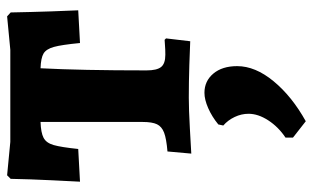

<svg xmlns="http://www.w3.org/2000/svg" viewBox="-190 -361 880 540"><g transform="rotate(-90 250.0 -91.0)"><path d="M94 -60Q130 -63 147 -69.5Q164 -76 170.5 -89.5Q177 -103 177 -130V-417Q147 -416 132.5 -408.5Q118 -401 112 -380Q106 -359 101 -311L9 -306Q10 -324 13 -385.5Q16 -447 17 -501L27 -511L121 -502H380L474 -511L485 -501Q486 -446 488 -387Q490 -328 491 -311L399 -306Q394 -358 388 -379.5Q382 -401 369.5 -408.5Q357 -416 328 -417Q322 -303 322 -119Q322 -90 331.5 -78Q341 -66 366 -66Q381 -66 392.5 -67Q404 -68 408 -68L412 -64L404 4Q385 3 337 1.5Q289 0 245 0Q213 0 159 3Q105 6 88 7ZM133 293V272Q163 252 181.5 223.5Q200 195 200 168Q200 148 191 129Q182 110 167 97L170 83Q192 65 216 54.5Q240 44 259 44Q292 44 313 69Q334 94 334 136Q334 187 291.5 238.5Q249 290 179 329Z"/></g></svg>

Font: Alegreya SC ExtraBold
Style: Regular
Weight: 800
Designer: Juan Pablo del Peral
Foundry: Huerta Tipografica
Version: Version 2.007; ttfautohint (v1.6)